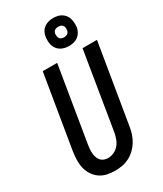

<svg xmlns="http://www.w3.org/2000/svg" viewBox="-241 -1070 987 1165"><g transform="rotate(-30 252.5 -487.5)"><path d="M205 8Q176 8 148.5 2Q121 -4 99 -19.5Q77 -35 62 -58Q47 -81 40.5 -108Q34 -135 35 -164Q36 -193 40 -222L125 -735H226L139 -207Q137 -193 136 -178.5Q135 -164 136.5 -150Q138 -136 142.5 -123Q147 -110 156 -100Q165 -90 178 -85Q191 -80 206 -80Q226 -80 246.5 -89Q267 -98 281.5 -115Q296 -132 303.5 -152.5Q311 -173 315 -193L404 -735H505L413 -179Q409 -154 401 -130Q393 -106 379.5 -84Q366 -62 346.5 -43.5Q327 -25 303.5 -13Q280 -1 255 3.5Q230 8 205 8ZM340 -787Q317 -787 295.5 -795.5Q274 -804 261 -821.5Q248 -839 244.5 -862Q241 -885 245 -909Q247 -925 255.5 -940Q264 -955 278 -965Q292 -975 308.5 -979Q325 -983 341 -983Q356 -983 371.5 -979.5Q387 -976 399 -968Q411 -960 420 -948.5Q429 -937 433 -922.5Q437 -908 438 -892.5Q439 -877 437 -861Q434 -845 425.5 -830Q417 -815 403.5 -805Q390 -795 373 -791Q356 -787 340 -787ZM341 -848Q347 -848 353 -849.5Q359 -851 364.5 -854.5Q370 -858 373 -864Q376 -870 377 -876Q379 -885 377.5 -894Q376 -903 371 -909.5Q366 -916 358 -919Q350 -922 341 -922Q335 -922 328.5 -920.5Q322 -919 316.5 -915.5Q311 -912 308 -906Q305 -900 304 -894Q303 -885 304.5 -876Q306 -867 310.5 -860.5Q315 -854 323.5 -851Q332 -848 341 -848Z"/></g></svg>

Font: Iosevka Term Curly SmBd Obl
Style: Regular
Weight: 600
Italic angle: -9°
Designer: Belleve Invis
Foundry: Belleve Invis
Version: Version 32.3.0